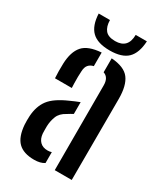

<svg xmlns="http://www.w3.org/2000/svg" viewBox="-192 -844 802 930"><g transform="rotate(30 209.0 -379.0)"><path d="M49.5 -386Q47 -423 48.5 -468Q51 -534.5 80.5 -568.2Q110 -602 183 -607V-531Q165 -527 154.8 -515Q144.5 -503 143.5 -480Q142.5 -467.5 142.2 -448.2Q142 -429 142.5 -411.5Q143 -394 143.5 -386ZM271 0V-474Q271 -518.5 239 -529V-607Q311.5 -602 339.2 -565.2Q367 -528.5 367 -454L366 0ZM34.5 -117.5Q34 -129.5 33.8 -142Q33.5 -154.5 34.5 -166Q38 -222 65.5 -258.8Q93 -295.5 164 -326.5Q176 -332 188.8 -337.5Q201.5 -343 215 -348V-282Q208 -278.5 200.8 -274.2Q193.5 -270 185 -264.5Q153 -247.5 142.8 -221Q132.5 -194.5 131.5 -165.5Q131.5 -152 131.5 -143.2Q131.5 -134.5 132 -124.5Q134.5 -96.5 150 -80.8Q165.5 -65 193 -65Q205.5 -65 215 -68.5V-7.5Q193.5 6.5 158.5 6.5Q99 6.5 69.2 -23Q39.5 -52.5 34.5 -117.5ZM211 -635Q143 -635 111 -666Q79 -697 76 -763.5H139Q139.5 -727 156 -707.2Q172.5 -687.5 211 -687.5Q282.5 -687.5 283 -763.5H345.5Q342 -697 310.5 -666Q279 -635 211 -635Z"/></g></svg>

Font: Big Shoulders Stencil Text SemiBold
Style: Regular
Weight: 600
Designer: Patric King
Foundry: XO Type Co
Version: Version 1.000